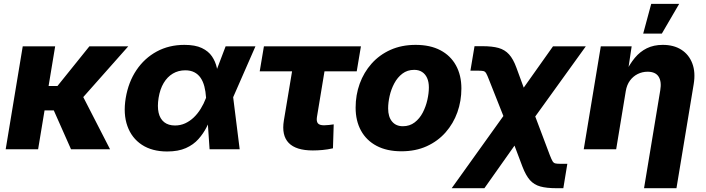

<svg xmlns="http://www.w3.org/2000/svg" viewBox="-20 -782 3697 1006"><path d="M269 -539.1 179.7 0H9.8L99.1 -539.1ZM651.9 -539.1 354.5 -203.6H177.7L195.3 -331.5H281.2L448.2 -539.1ZM352.1 0 258.8 -210.4 408.7 -288.1 556.6 0Z M856 11.7Q776.9 11.7 723.4 -23.4Q669.9 -58.6 647.5 -121.6Q625 -184.6 638.7 -268.1Q652.8 -352.5 695.1 -415Q737.3 -477.5 801.5 -512.2Q865.7 -546.9 946.3 -546.9Q1002.9 -546.9 1037.6 -530.3Q1072.3 -513.7 1090.6 -486.6Q1108.9 -459.5 1116 -427.5Q1123 -395.5 1124.5 -364.3H1171.9L1201.2 -276.4L1235.8 0H1078.1L1059.6 -271Q1057.6 -302.7 1050.8 -329.1Q1043.9 -355.5 1031 -374.3Q1018.1 -393.1 998.3 -403.3Q978.5 -413.6 950.7 -413.6Q914.6 -413.6 885.7 -396.5Q856.9 -379.4 837.6 -347.2Q818.4 -314.9 811 -269.5Q803.7 -224.1 811 -191.7Q818.4 -159.2 840.3 -141.8Q862.3 -124.5 897 -124.5Q925.3 -124.5 950 -135.7Q974.6 -147 995.1 -166.5Q1015.6 -186 1031.7 -212.2Q1047.9 -238.3 1059.1 -268.1L1162.1 -539.1H1318.4L1199.7 -268.1L1141.1 -181.2H1091.8Q1079.6 -149.4 1062.5 -115.7Q1045.4 -82 1019.5 -53Q993.7 -23.9 953.9 -6.1Q914.1 11.7 856 11.7Z M1619.1 6.3Q1530.8 6.3 1492.7 -33.2Q1454.6 -72.8 1467.3 -150.4L1510.3 -408.2H1340.8L1362.8 -539.1H1871.1L1849.1 -408.2H1680.2L1640.6 -168.5Q1637.2 -146.5 1645.5 -136Q1653.8 -125.5 1678.2 -125.5Q1688 -125.5 1703.9 -127.2Q1719.7 -128.9 1728.5 -130.4L1724.6 -4.9Q1696.3 1.5 1669.7 3.9Q1643.1 6.3 1619.1 6.3Z M2083.5 10.7Q2007.3 10.7 1953.6 -17.6Q1899.9 -45.9 1871.6 -97.4Q1843.3 -148.9 1843.3 -217.8Q1843.3 -284.2 1864.7 -343.5Q1886.2 -402.8 1927 -448.7Q1967.8 -494.6 2026.1 -520.8Q2084.5 -546.9 2157.7 -546.9Q2233.9 -546.9 2287.4 -518.8Q2340.8 -490.7 2369.1 -439.2Q2397.5 -387.7 2397.5 -318.4Q2397.5 -252.9 2376.5 -193.8Q2355.5 -134.8 2314.9 -88.6Q2274.4 -42.5 2216.1 -15.9Q2157.7 10.7 2083.5 10.7ZM2090.8 -120.6Q2126.5 -120.6 2152.6 -140.6Q2178.7 -160.6 2195.1 -192.1Q2211.4 -223.6 2219.2 -258.8Q2227.1 -293.9 2227.1 -323.7Q2227.1 -353 2217.8 -373.5Q2208.5 -394 2191.4 -405Q2174.3 -416 2150.4 -416Q2114.3 -416 2088.4 -396.2Q2062.5 -376.5 2045.9 -345.2Q2029.3 -314 2021.5 -279.1Q2013.7 -244.1 2013.7 -213.9Q2013.7 -169.9 2034.2 -145.3Q2054.7 -120.6 2090.8 -120.6Z M2346.7 204.1 2684.1 -267.1H2748.5L2860.8 30.8Q2869.1 52.2 2874.8 62Q2880.4 71.8 2889.2 74Q2897.9 76.2 2914.6 76.2H2952.6L2931.6 204.1H2895Q2844.2 204.1 2811.3 195.1Q2778.3 186 2756.8 161.9Q2735.4 137.7 2717.8 92.3L2675.8 -19L2518.1 204.1ZM2652.3 -86.4 2542 -364.7Q2533.2 -387.7 2527.6 -397.5Q2522 -407.2 2513.9 -409.4Q2505.9 -411.6 2488.3 -411.6H2444.8L2466.3 -540H2507.8Q2559.1 -540 2592 -530.8Q2625 -521.5 2647.2 -497.1Q2669.4 -472.7 2686 -426.8L2724.1 -322.8L2877.4 -539.1H3049.3L2723.1 -86.4Z M3258.8 -304.7 3208.5 0H3038.6L3127.9 -539.1H3289.6L3269 -401.4L3257.8 -402.3Q3279.3 -446.3 3306.2 -478.8Q3333 -511.2 3369.1 -529.1Q3405.3 -546.9 3452.6 -546.9Q3510.3 -546.9 3550 -521.5Q3589.8 -496.1 3607.4 -449.7Q3625 -403.3 3614.7 -341.3L3524.4 204.1H3354.5L3439.5 -309.1Q3447.3 -355 3430.7 -380.6Q3414.1 -406.2 3373 -406.2Q3345.7 -406.2 3321.5 -394.3Q3297.4 -382.3 3280.8 -359.9Q3264.2 -337.4 3258.8 -304.7ZM3350.1 -606 3392.1 -761.7H3538.6L3447.8 -606Z"/></svg>

Font: Inter 18pt ExtraBold
Style: Italic
Weight: 800
Italic angle: -9.3988°
Designer: Rasmus Andersson
Foundry: rsms
Version: Version 4.001;git-66647c0bb